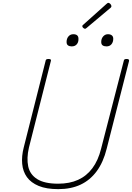

<svg xmlns="http://www.w3.org/2000/svg" viewBox="-20 -1302 922 1341"><path d="M387 19Q304 19 250 -3.5Q196 -26 168 -65Q140 -104 135 -157.5Q130 -211 146 -273L298 -875Q299 -883 303 -886.5Q307 -890 319 -890Q330 -890 334 -886.5Q338 -883 335 -875L182 -271Q165 -197 177 -140Q189 -83 240 -51Q291 -19 386 -19Q466 -19 525.5 -46Q585 -73 625.5 -127.5Q666 -182 686 -263L844 -875Q845 -883 849 -886.5Q853 -890 865 -890Q885 -890 881 -875L725 -263Q702 -170 656 -107Q610 -44 543 -12.5Q476 19 387 19ZM481 -978Q465 -978 455 -985Q445 -992 445 -1009Q445 -1032 458 -1047.5Q471 -1063 492 -1063Q510 -1063 519 -1055Q528 -1047 528 -1031Q529 -1008 516.5 -993Q504 -978 481 -978ZM724 -978Q707 -978 697 -985Q687 -992 687 -1009Q687 -1032 700.5 -1047.5Q714 -1063 734 -1063Q751 -1063 761 -1055Q771 -1047 771 -1031Q771 -1008 758.5 -993Q746 -978 724 -978ZM574 -1101Q568 -1101 561.5 -1107Q555 -1113 555 -1118Q555 -1120 555.5 -1122.5Q556 -1125 560 -1128L723 -1274Q728 -1277 730 -1279.5Q732 -1282 736 -1282Q741 -1282 746 -1278.5Q751 -1275 754.5 -1269.5Q758 -1264 758 -1259Q758 -1257 757.5 -1254.5Q757 -1252 754 -1249L585 -1107Q581 -1104 579 -1102.5Q577 -1101 574 -1101Z"/></svg>

Font: Playwrite IS Thin
Style: Regular
Weight: 250
Designer: Veronika Burian, José Scaglione
Foundry: TypeTogether
Version: Version 1.002